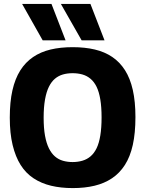

<svg xmlns="http://www.w3.org/2000/svg" viewBox="-20 -951 742 981"><path d="M351 -123Q378 -123 401.5 -130Q425 -137 443 -152.5Q461 -168 473.5 -193.5Q486 -219 492.5 -258.5Q499 -298 499 -351Q499 -404 492.5 -443Q486 -482 473.5 -507.5Q461 -533 442.5 -548.5Q424 -564 401 -570.5Q378 -577 351 -577Q324 -577 301.5 -570.5Q279 -564 261 -549Q243 -534 230 -508Q217 -482 210 -442.5Q203 -403 203 -350Q203 -296 210 -257.5Q217 -219 230 -193Q243 -167 261 -151.5Q279 -136 302 -129.5Q325 -123 351 -123ZM352 10Q291 10 241 -2Q191 -14 151.5 -40Q112 -66 85.5 -108Q59 -150 44.5 -210Q30 -270 30 -350Q30 -430 43.5 -489.5Q57 -549 83.5 -591Q110 -633 149 -659.5Q188 -686 238.5 -698Q289 -710 351 -710Q414 -710 464.5 -698Q515 -686 553.5 -660Q592 -634 618.5 -592.5Q645 -551 658.5 -491.5Q672 -432 672 -353Q672 -271 658.5 -210.5Q645 -150 618 -108Q591 -66 552 -40Q513 -14 463 -2Q413 10 352 10ZM397 -745 291 -931H442L514 -745ZM198 -745 93 -931H243L315 -745Z"/></svg>

Font: Georama ExtraCondensed Thin
Style: Bold
Weight: 700
Version: Version 1.001